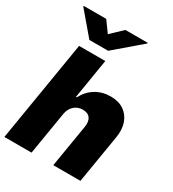

<svg xmlns="http://www.w3.org/2000/svg" viewBox="-232 -1080 1082 1202"><g transform="rotate(30 309.5 -479.5)"><path d="M239.7 -306.6 189 0H-7.3L112.8 -727.5H302.2L255.4 -441.4H261.2Q287.6 -493.7 335.4 -523.2Q383.3 -552.7 443.8 -552.7Q501.5 -552.7 539.8 -526.4Q578.1 -500 594.2 -453.9Q610.4 -407.7 600.1 -347.7L542.5 0H346.2L397 -306.6Q403.8 -347.2 387.5 -370.4Q371.1 -393.6 333.5 -393.6Q297.4 -393.6 271.7 -370.4Q246.1 -347.2 239.7 -306.6ZM175.3 -959 231.9 -880.9 314 -959H476.1L475.1 -954.1L285.6 -792H149.9L12.2 -954.1L13.2 -959Z"/></g></svg>

Font: Inter Tight Black
Style: Italic
Weight: 900
Italic angle: -9.39999°
Designer: Rasmus Andersson
Foundry: rsms
Version: Version 3.004; ttfautohint (v1.8.4.7-5d5b)